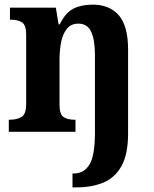

<svg xmlns="http://www.w3.org/2000/svg" viewBox="-20 -569 663 829"><path d="M293 240V180H299Q342 180 366 142Q390 104 390 1V-331Q390 -395 374 -431Q358 -467 318 -467Q287 -467 269 -445Q251 -423 244 -387.5Q237 -352 237 -310V-117Q237 -75 254.5 -63.5Q272 -52 303 -52H306V0H18V-52H21Q53 -52 73 -64Q93 -76 93 -121V-419Q93 -461 75 -472.5Q57 -484 26 -484H23V-536H221L233 -464H238Q263 -515 297.5 -532Q332 -549 380 -549Q453 -549 493 -503Q533 -457 533 -355V8Q533 97 504.5 148Q476 199 426 219.5Q376 240 311 240Z"/></svg>

Font: Noto Serif Tamil SemiCondensed
Style: Bold Italic
Weight: 700
Width: 4
Italic angle: -12°
Designer: Indian Type Foundry, Tom Grace, and the Monotype Design Team
Foundry: Monotype Imaging Inc.
Version: Version 2.003; ttfautohint (v1.8.4.7-5d5b)